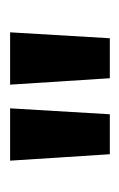

<svg xmlns="http://www.w3.org/2000/svg" viewBox="53 -794 242 389"><g transform="rotate(-90 174.5 -599.0)"><path d="M44 -700H150L138 -498H57ZM198 -700H304L292 -498H211Z"/></g></svg>

Font: Albert Sans SemiBold
Style: Regular
Weight: 600
Designer: Andreas Rasmussen
Foundry: a.Foundry
Version: Version 1.025